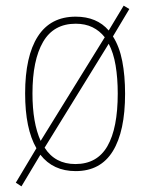

<svg xmlns="http://www.w3.org/2000/svg" viewBox="-20 -596 519 680"><path d="M423 -264Q423 -131 379.5 -60.5Q336 10 248 10Q168 10 123 -48L56 64L36 51L109 -71Q69 -140 69 -265Q69 -397 114 -467Q159 -537 248 -537Q323 -537 365 -488L418 -576L438 -564L380 -467Q403 -431 413 -379.5Q423 -328 423 -264ZM95 -265Q95 -161 124 -97L351 -464Q333 -487 307.5 -499.5Q282 -512 248 -512Q170 -512 132.5 -447.5Q95 -383 95 -265ZM397 -265Q397 -319 389.5 -364Q382 -409 365 -441L138 -73Q175 -15 247 -15Q324 -15 360.5 -78.5Q397 -142 397 -265Z"/></svg>

Font: Noto Sans Telugu Condensed Thin
Style: Regular
Weight: 100
Width: 3
Designer: Jelle Bosma - Monotype Design Team
Foundry: Monotype Imaging Inc.
Version: Version 2.005; ttfautohint (v1.8.4.7-5d5b)